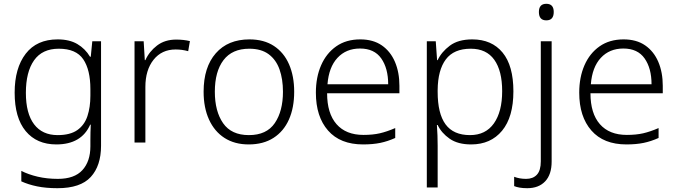

<svg xmlns="http://www.w3.org/2000/svg" viewBox="-20 -749 3559 1009"><path d="M283 -542Q345 -542 386.5 -517.5Q428 -493 453 -451H457L465 -532H511V17Q511 122 457 181Q403 240 282 240Q222 240 175.5 230.5Q129 221 92 204V149Q129 168 178 179.5Q227 191 284 191Q371 191 413 145Q455 99 455 20V-11Q455 -32 455.5 -53.5Q456 -75 457 -94H454Q408 10 276 10Q173 10 115 -60Q57 -130 57 -262Q57 -391 115 -466.5Q173 -542 283 -542ZM289 -493Q202 -493 159 -432Q116 -371 116 -261Q116 -153 159 -96Q202 -39 283 -39Q349 -39 386.5 -65.5Q424 -92 439.5 -139Q455 -186 455 -246V-281Q455 -382 417.5 -437.5Q380 -493 289 -493Z M906 -541Q945 -541 978 -533L969 -480Q937 -489 903 -489Q830 -489 787 -435Q744 -381 744 -292V0H687V-532H735L741 -433H744Q764 -478 805 -509.5Q846 -541 906 -541Z M1526 -267Q1526 -183 1498.5 -121Q1471 -59 1417.5 -24.5Q1364 10 1287 10Q1213 10 1160 -24Q1107 -58 1078.5 -120.5Q1050 -183 1050 -267Q1050 -396 1114 -469Q1178 -542 1291 -542Q1367 -542 1419.5 -507.5Q1472 -473 1499 -411Q1526 -349 1526 -267ZM1109 -267Q1109 -164 1152.5 -101.5Q1196 -39 1288 -39Q1381 -39 1424 -102Q1467 -165 1467 -267Q1467 -333 1449 -384Q1431 -435 1392 -464Q1353 -493 1290 -493Q1200 -493 1154.5 -433Q1109 -373 1109 -267Z M1873 -542Q1941 -542 1986.5 -510.5Q2032 -479 2055.5 -424Q2079 -369 2079 -298V-259H1699Q1699 -153 1748.5 -96.5Q1798 -40 1890 -40Q1939 -40 1976 -48.5Q2013 -57 2057 -76V-24Q2017 -6 1978 2Q1939 10 1888 10Q1768 10 1704 -63Q1640 -136 1640 -262Q1640 -343 1667.5 -406Q1695 -469 1747 -505.5Q1799 -542 1873 -542ZM1872 -494Q1799 -494 1753.5 -445Q1708 -396 1701 -306H2020Q2020 -390 1983.5 -442Q1947 -494 1872 -494Z M2462 -542Q2564 -542 2621 -473Q2678 -404 2678 -269Q2678 -134 2618.5 -62Q2559 10 2456 10Q2386 10 2343 -20Q2300 -50 2280 -92H2276Q2278 -67 2279 -37.5Q2280 -8 2280 17V236H2223V-532H2270L2277 -433H2280Q2300 -476 2344 -509Q2388 -542 2462 -542ZM2454 -493Q2365 -493 2323 -437Q2281 -381 2280 -276V-266Q2280 -152 2321.5 -95.5Q2363 -39 2450 -39Q2532 -39 2575.5 -100.5Q2619 -162 2619 -270Q2619 -377 2577.5 -435Q2536 -493 2454 -493Z M2812 -686Q2812 -729 2851 -729Q2890 -729 2890 -686Q2890 -642 2851 -642Q2812 -642 2812 -686ZM2751 240Q2728 240 2711 237Q2694 234 2682 229V180Q2710 191 2745 191Q2781 191 2801.5 169Q2822 147 2822 99V-532H2879V100Q2879 168 2845 204Q2811 240 2751 240Z M3257 -542Q3325 -542 3370.5 -510.5Q3416 -479 3439.5 -424Q3463 -369 3463 -298V-259H3083Q3083 -153 3132.5 -96.5Q3182 -40 3274 -40Q3323 -40 3360 -48.5Q3397 -57 3441 -76V-24Q3401 -6 3362 2Q3323 10 3272 10Q3152 10 3088 -63Q3024 -136 3024 -262Q3024 -343 3051.5 -406Q3079 -469 3131 -505.5Q3183 -542 3257 -542ZM3256 -494Q3183 -494 3137.5 -445Q3092 -396 3085 -306H3404Q3404 -390 3367.5 -442Q3331 -494 3256 -494Z"/></svg>

Font: Noto Sans Cherokee Light
Style: Regular
Weight: 300
Designer: Monotype Design Team
Foundry: Monotype Imaging Inc.
Version: Version 2.001; ttfautohint (v1.8.4.7-5d5b)